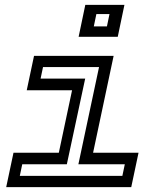

<svg xmlns="http://www.w3.org/2000/svg" viewBox="-20 -770 648 790"><path d="M303.5 -618.5 331 -750H492L464.5 -618.5ZM366 -661.5H420L430.5 -712H376.5ZM5.5 0 35.5 -141.5H222L276.5 -398.5H90L120 -540H447.5L363 -141.5H550L520 0ZM61.5 -46.5H483.5L493.5 -94H302.5L387.5 -494H157L147 -446.5H330.5L255 -94H71.5Z"/></svg>

Font: Tourney Expanded Medium
Style: Italic
Weight: 500
Width: 7
Italic angle: -12°
Designer: Tyler Finck
Foundry: Etcetera Type Co
Version: Version 1.010; ttfautohint (v1.8.3)